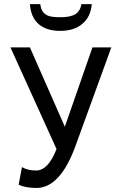

<svg xmlns="http://www.w3.org/2000/svg" viewBox="-20 -908 613 940"><path d="M524.9 -675.8 350.1 -194.8Q274.9 12.2 158.2 12.2Q107.4 12.2 71.3 -3.4L87.4 -89.8Q116.2 -73.2 156.7 -73.2Q215.8 -73.2 256.8 -178.2L31.2 -675.8H126.5L297.4 -287.6L432.6 -675.8ZM275.4 -756.8Q207 -756.8 168.9 -790.3Q130.9 -823.7 126.5 -887.7H177.2Q180.2 -863.8 190.2 -850.1Q200.2 -836.4 218 -830.1Q235.8 -823.7 277.3 -823.7Q326.7 -823.7 350.1 -839.4Q373.5 -855 378.4 -887.7H429.2Q424.3 -826.2 383.5 -791.5Q342.8 -756.8 275.4 -756.8Z"/></svg>

Font: Cadman
Style: Regular
Weight: 400
Designer: Paul James MIller
Foundry: High-Logic / Made with FontCreator
Version: Version 2.114;March 28, 2021;FontCreator 13.0.0.2683 64-bit